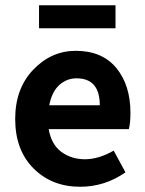

<svg xmlns="http://www.w3.org/2000/svg" viewBox="-20 -701 554 733"><path d="M421 -681V-593H129V-681ZM478 -270Q478 -232 472 -208H166Q176 -149 214.5 -121Q253 -93 304 -93Q357 -93 414 -126L459 -43Q380 12 286 12Q178 12 108 -58Q38 -128 38 -247Q38 -363 107 -435Q176 -507 269 -507Q370 -507 424 -441.5Q478 -376 478 -270ZM168 -299H361Q361 -402 272 -402Q235 -402 206.5 -376.5Q178 -351 168 -299Z"/></svg>

Font: Assistant
Style: Bold
Weight: 700
Designer: Hebrew By Ben Nathan, Latin by Paul Hunt
Version: Version 2.001;PS 002.001;hotconv 1.0.88;makeotf.lib2.5.64775